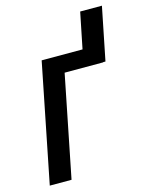

<svg xmlns="http://www.w3.org/2000/svg" viewBox="-106 -756 640 824"><g transform="rotate(-15 214.0 -344.0)"><path d="M370.1 -452.6V-451.7H198.7L108.4 0H11.7L117.2 -528.3H298.8L331.1 -688H427.7L380.4 -452.6Z"/></g></svg>

Font: RobotoCondensed-Italic
Style: Italic
Weight: 400
Designer: Google
Version: Version 1.200311; 2013